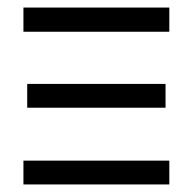

<svg xmlns="http://www.w3.org/2000/svg" viewBox="-20 -488 510 508"><path d="M42 -468H428V-404H42ZM52 -266H418V-203H52ZM42 -63H428V0H42Z"/></svg>

Font: Ysabeau SC Medium
Style: Regular
Weight: 500
Designer: Christian Thalmann (Catharsis Fonts)
Version: Version 0.003